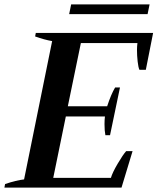

<svg xmlns="http://www.w3.org/2000/svg" viewBox="-35 -849 713 869"><path d="M633 -785H278L287 -829H642ZM658 -700 625 -533H596Q591 -544 588 -570.5Q585 -597 585 -623Q585 -638 587 -654H331L272 -368H450Q468 -423 486 -453H508L463 -237H442Q438 -257 438 -287Q438 -306 440 -322H263L206 -44H467Q474 -68 497.5 -108Q521 -148 536 -165H565L515 0H-15L-12 -16Q38 -33 74 -37L201 -663Q166 -669 124 -684L127 -700Z"/></svg>

Font: Trirong SemiBold
Style: Italic
Weight: 600
Italic angle: -12°
Designer: Katatrad Team
Foundry: CadsonDemak
Version: Version 1.001